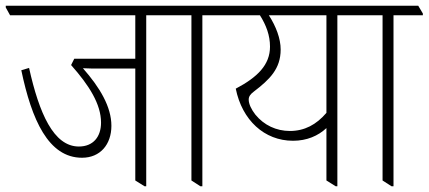

<svg xmlns="http://www.w3.org/2000/svg" viewBox="-44 -642 1489 667"><path d="M241 -94C304 -94 343 -140 343 -205C343 -271 303 -338 244 -405C252 -405 263 -404 273 -404H426V-15L458 5H464V-589H566V-595L551 -622H-24V-616L-9 -589H426V-438H214L203 -416C266 -345 307 -280 307 -216C307 -167 280 -133 230 -133C142 -133 92 -249 57 -406L30 -398C66 -226 124 -94 241 -94Z M652 5H659V-589H761V-595L745 -622H518V-616L533 -589H621V-15Z M974 -153C1022 -153 1061 -170 1090 -197V-15L1122 5H1128V-589H1230V-595L1215 -622H713V-616L728 -589H859C881 -554 894 -519 894 -480C894 -417 851 -374 775 -334C797 -225 874 -153 974 -153ZM843 -244C829 -262 820 -281 820 -296C820 -307 826 -315 838 -324C893 -366 931 -403 931 -470C931 -508 915 -550 890 -589H1090V-250C1055 -209 1014 -187 963 -187C916 -187 873 -207 843 -244Z M1316 5H1323V-589H1425V-595L1409 -622H1182V-616L1197 -589H1285V-15Z"/></svg>

Font: Noto Serif Devanagari Condensed ExtraLight
Style: Regular
Weight: 200
Width: 3
Designer: Universal Thirst, Indian Type Foundry and the Monotype Design Team
Foundry: Monotype Imaging Inc.
Version: Version 2.004